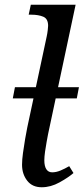

<svg xmlns="http://www.w3.org/2000/svg" viewBox="-20 -780 353 810"><path d="M34 -365 43 -412H313L304 -365ZM156 10Q116 10 94.5 -18Q73 -46 73 -85Q73 -106 77 -135Q81 -164 86 -193.5Q91 -223 95 -242L177 -626Q180 -640 181.5 -653.5Q183 -667 183 -671Q183 -701 162.5 -709.5Q142 -718 113 -718H101L110 -760H299L183 -215Q181 -204 177 -183Q173 -162 170 -140Q167 -118 167 -104Q167 -79 175.5 -66Q184 -53 200 -53Q217 -53 235 -60.5Q253 -68 272 -79L290 -50Q268 -31 231 -10.5Q194 10 156 10Z"/></svg>

Font: Noto Serif
Style: Italic
Weight: 400
Italic angle: -12°
Designer: Monotype Design Team
Foundry: Monotype Imaging Inc.
Version: Version 2.013